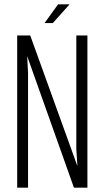

<svg xmlns="http://www.w3.org/2000/svg" viewBox="-20 -863 481 883"><path d="M247 -843 185 -757H223L300 -843ZM59 -700V0H109V-528L105 -605L320 0H382V-700H331V-177L336 -99L119 -700Z"/></svg>

Font: Modon Arabic
Style: Regular
Weight: 400
Designer: Ahmedzaza
Foundry: Ahmedzaza
Version: Version 2.010